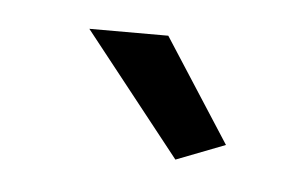

<svg xmlns="http://www.w3.org/2000/svg" viewBox="-26 -761 274 172"><g transform="rotate(5 111.0 -675.0)"><path d="M49 -730 136 -620 180 -637 120 -730Z"/></g></svg>

Font: FIGSv2-sans-serif
Style: Regular
Weight: 400
Designer: Matt McInerney, Pablo Impallari, Rodrigo Fuenzalida,Mirko Velimirovic
Foundry: Matt McInerney, Pablo Impallari, Rodrigo Fuenzalida
Version: Version 4.021;hotconv 1.0.109;makeotfexe 2.5.65596